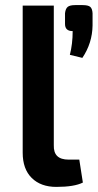

<svg xmlns="http://www.w3.org/2000/svg" viewBox="-20 -722 383 753"><path d="M275 -702H304Q326 -702 334 -695Q342 -688 343 -670V-622Q342 -553 303 -495L254 -507Q265 -550 265 -600Q235 -600 235 -628V-670Q237 -688 245.5 -695Q254 -702 275 -702ZM191 -700V-153Q190 -124 204.5 -110Q219 -96 249 -96H291L305 -6Q271 11 201 11Q140 11 104.5 -24Q69 -59 69 -123V-700Z"/></svg>

Font: Exo 2.0 Semi Bold
Style: Regular
Weight: 600
Designer: Natanael Gama
Version: Version 1.001;PS 001.001;hotconv 1.0.70;makeotf.lib2.5.58329